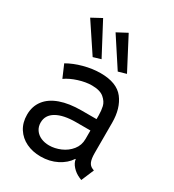

<svg xmlns="http://www.w3.org/2000/svg" viewBox="-189 -888 907 1003"><g transform="rotate(30 264.0 -387.0)"><path d="M43 -146.5Q43 -197.3 70.8 -233.6Q98.6 -270 151.6 -288.8Q204.6 -307.6 279.3 -307.6H369.1V-330.1Q369.1 -358.4 363.5 -382.8Q357.9 -407.2 334 -427.7Q310.1 -448.2 260.7 -448.2Q224.6 -448.2 181.9 -434.8Q139.2 -421.4 109.4 -400.4L77.1 -475.6Q116.2 -498.5 168.2 -512.5Q220.2 -526.4 268.6 -526.4Q366.2 -526.4 407.7 -472.7Q449.2 -418.9 449.2 -332V-150.4Q449.2 -116.2 456.5 -97.9Q463.9 -79.6 481.4 -72.3L491.2 -68.4L459 7.8L445.3 2Q419.4 -9.3 400.6 -30Q381.8 -50.8 379.4 -72.3H377Q354 -36.6 310.5 -14.4Q267.1 7.8 212.9 7.8Q164.6 7.8 126 -10.7Q87.4 -29.3 65.2 -64.2Q43 -99.1 43 -146.5ZM222.7 -64.5Q256.3 -64.5 291 -79.3Q325.7 -94.2 348.4 -122.6Q371.1 -150.9 371.1 -188.5V-240.2H285.2Q208.5 -240.2 166.7 -215.8Q125 -191.4 125 -146.5Q125 -121.6 137.9 -102.8Q150.9 -84 173.1 -74.2Q195.3 -64.5 222.7 -64.5ZM228.5 -750 289.1 -782.2 388.7 -591.8 340.8 -578.1ZM75.2 -750 134.8 -782.2 235.4 -591.8 189.5 -578.1Z"/></g></svg>

Font: Reddit Sans Fudge
Style: Regular
Weight: 400
Designer: Stephen Hutchings
Foundry: Reddit
Version: Version 1.011